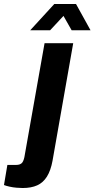

<svg xmlns="http://www.w3.org/2000/svg" viewBox="-129 -744 475 965"><path d="M-15 201Q-27 201 -45.5 199.5Q-64 198 -81.5 194Q-99 190 -109 186L-92 85H-49Q-26 85 -17 73Q-8 61 -4 32L95 -527H239L135 64Q126 113 107 143.5Q88 174 58 187.5Q28 201 -15 201ZM23 -592 144 -724H253L326 -592H231L173 -694H218L123 -592Z"/></svg>

Font: Archivo Condensed ExtraBold
Style: Italic
Weight: 800
Width: 3
Italic angle: -10°
Designer: Hector Gatti
Foundry: Omnibus-Type
Version: Version 2.001